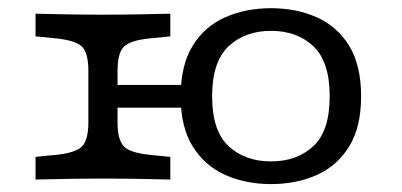

<svg xmlns="http://www.w3.org/2000/svg" viewBox="-20 -447 1000 478"><path d="M200 -206.5V-270.2Q200 -315.3 183.9 -331Q167.7 -346.8 117.7 -351.6L68.5 -356.5V-412.9Q105.6 -412.1 144.4 -411.3Q183.1 -410.5 236.3 -410.5Q289.5 -410.5 328.2 -411.3Q366.9 -412.1 404 -412.9V-356.5L354.8 -351.6Q304.8 -346.8 288.7 -331Q272.6 -315.3 272.6 -270.2V-206.5ZM236.3 -2.4Q183.1 -2.4 144.4 -1.6Q105.6 -0.8 68.5 0V-56.5L117.7 -61.3Q167.7 -66.1 183.9 -82.3Q200 -98.4 200 -142.7V-206.5H272.6V-142.7Q272.6 -98.4 288.7 -82.3Q304.8 -66.1 354.8 -61.3L404 -56.5V0Q366.9 -0.8 328.2 -1.6Q289.5 -2.4 236.3 -2.4ZM654.8 11.3Q591.9 11.3 541.1 -11.3Q490.3 -33.9 460.1 -81.9Q429.8 -129.8 429.8 -207.3Q429.8 -284.7 459.7 -333.1Q489.5 -381.5 540.7 -404Q591.9 -426.6 654.8 -426.6Q717.7 -426.6 768.5 -404Q819.4 -381.5 849.2 -333.1Q879 -284.7 879 -207.3Q879 -130.6 849.2 -82.3Q819.4 -33.9 768.5 -11.3Q717.7 11.3 654.8 11.3ZM216.1 -179V-235.5H470.2V-179ZM654.8 -45.2Q719.4 -45.2 760.1 -83.1Q800.8 -121 800.8 -207.3Q800.8 -293.5 760.1 -331.9Q719.4 -370.2 654.8 -370.2Q590.3 -370.2 549.2 -331.9Q508.1 -293.5 508.1 -207.3Q508.1 -121 549.2 -83.1Q590.3 -45.2 654.8 -45.2Z"/></svg>

Font: Playfair 5pt SemiExpanded Light
Style: Regular
Weight: 300
Width: 6
Designer: Claus Eggers Sørensen
Foundry: Claus Eggers Sørensen
Version: Version 2.203